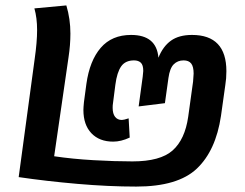

<svg xmlns="http://www.w3.org/2000/svg" viewBox="-20 -674 905 709"><path d="M49 -20 108 -456Q117 -519 117 -563Q117 -608 107 -643L225 -654Q240 -604 240 -550Q240 -508 233 -462L180 -97Q247 -87 325.5 -82.5Q404 -78 469 -78Q572 -78 617.5 -118.5Q663 -159 675 -243L693 -373Q695 -395 695 -402Q695 -428 686 -439.5Q677 -451 658 -451Q636 -451 621.5 -436.5Q607 -422 602 -386L589 -293L492 -281L507 -391Q509 -407 509 -412Q509 -434 500 -442.5Q491 -451 475 -451Q443 -451 427.5 -429Q412 -407 406 -361L397 -291Q396 -286 396 -276Q396 -254 405 -242.5Q414 -231 430 -231Q437 -231 455 -237L459 -166Q427 -151 398 -151Q347 -151 317.5 -182Q288 -213 288 -268Q288 -277 290 -297L299 -364Q311 -450 352 -497.5Q393 -545 464 -545Q558 -545 565 -461Q582 -503 611.5 -524Q641 -545 689 -545Q816 -545 816 -411Q816 -384 812 -360L796 -246Q777 -118 707 -51.5Q637 15 483 15Q381 15 266 5Q151 -5 49 -20Z"/></svg>

Font: FiraGO Medium
Style: Italic
Weight: 500
Italic angle: -8°
Designer: bBox Type GmbH
Foundry: bBox Type GmbH
Version: Version 1.001